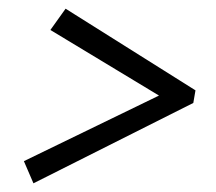

<svg xmlns="http://www.w3.org/2000/svg" viewBox="-20 -503 498 442"><path d="M96 -434 131 -483 430 -295 425 -266 57 -81 35 -132 346 -283Z"/></svg>

Font: Piazzolla
Style: Italic
Weight: 400
Italic angle: -11.3°
Designer: Juan Pablo del Peral
Foundry: Huerta Tipografica
Version: Version 1.330